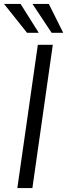

<svg xmlns="http://www.w3.org/2000/svg" viewBox="-24 -949 338 969"><path d="M63.5 0 167 -723H242.5L139.5 0ZM222.5 -929 295 -783.5H236.5L140 -929ZM80 -929 171.5 -783.5H112.5L-3.5 -929Z"/></svg>

Font: Public Sans Light
Style: Italic
Weight: 300
Italic angle: -8°
Designer: The Public Sans project authors (U.S. Web Design System). Libre Franklin designed by Pablo Impallari and Rodrigo Fuenzal
Version: Version 1.007; ttfautohint (v1.8.1) -l 8 -r 50 -G 200 -x 14 